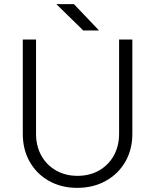

<svg xmlns="http://www.w3.org/2000/svg" viewBox="-20 -891 749 927"><path d="M352 16Q276 16 216.5 -17.5Q157 -51 123.5 -110Q90 -169 90 -245V-700H154V-245Q154 -186 179.5 -140Q205 -94 250.5 -68Q296 -42 354 -42Q413 -42 458.5 -68Q504 -94 529.5 -140Q555 -186 555 -245V-700H619V-245Q619 -169 585 -110Q551 -51 490.5 -17.5Q430 16 352 16ZM382 -744 252 -871H337L458 -744Z"/></svg>

Font: Figtree Light Light
Style: Regular
Weight: 300
Version: Version 2.001;gftools[0.9.30]